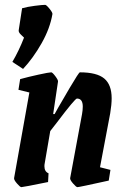

<svg xmlns="http://www.w3.org/2000/svg" viewBox="-20 -762 523 791"><path d="M31 -507Q58 -553 79 -607Q77 -609 66.5 -619Q56 -629 57 -637L71 -728Q92 -734 123 -738Q154 -742 166 -742Q171 -742 184 -726Q197 -710 196 -704Q186 -645 151.5 -584Q117 -523 75 -478ZM392 -73 435 -62 428 -18Q306 9 299 9Q294 9 281 -6Q268 -21 269 -28L318 -292Q321 -309 321 -323Q321 -356 297 -356Q289 -356 215 -258Q205 -246 187 -222L164 -88Q163 -84 163 -77Q163 -55 180 -48L178 -12Q75 9 68 9Q63 9 50 -6Q37 -21 38 -28L101 -381L56 -392L63 -436Q95 -445 138.5 -454.5Q182 -464 191 -464Q196 -464 208 -448Q220 -432 219 -426L199 -292H205L220 -319Q230 -337 267.5 -400.5Q305 -464 309 -464Q379 -464 409.5 -438.5Q440 -413 440 -357Q440 -331 434 -295Z"/></svg>

Font: Grenze SemiBold
Style: Italic
Weight: 600
Italic angle: -10°
Designer: Renata Polastri
Foundry: Omnibus-Type
Version: Version 1.002; ttfautohint (v1.8)